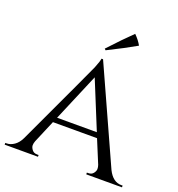

<svg xmlns="http://www.w3.org/2000/svg" viewBox="-147 -919 958 1035"><g transform="rotate(20 331.5 -401.0)"><path d="M332 -664 325 -671Q401 -753 452 -802Q479 -775 493 -749Q429 -712 332 -664ZM660 -10H668V0H463V-10H471Q490 -10 500 -23Q510 -36 510 -47.5Q510 -59 506 -70L451 -203H198L143 -73Q138 -60 138 -48.5Q138 -37 148 -23.5Q158 -10 178 -10H186V0H-5V-10H3Q24 -10 45.5 -24.5Q67 -39 81 -68Q300 -536 309 -558Q326 -600 327 -614H336L583 -68Q612 -10 660 -10ZM211 -233H439L327 -507Z"/></g></svg>

Font: Cinzel
Style: Regular
Weight: 400
Designer: Natanael Gama
Version: Version 1.001;PS 001.001;hotconv 1.0.56;makeotf.lib2.0.21325